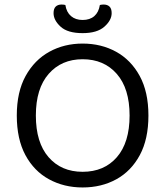

<svg xmlns="http://www.w3.org/2000/svg" viewBox="-20 -813 729 846"><path d="M634 -304Q634 -200 596 -129.5Q558 -59 492.5 -23Q427 13 344 13Q262 13 196 -23Q130 -59 92 -129.5Q54 -200 54 -304Q54 -408 93 -478.5Q132 -549 197.5 -585Q263 -621 344 -621Q426 -621 491.5 -585Q557 -549 595.5 -478.5Q634 -408 634 -304ZM551 -304Q551 -423 494.5 -487.5Q438 -552 344 -552Q251 -552 194.5 -487.5Q138 -423 138 -304Q138 -185 194 -120.5Q250 -56 344 -56Q439 -56 495 -120.5Q551 -185 551 -304ZM344 -725Q376 -725 395.5 -742Q415 -759 420 -791Q424 -792 428 -792.5Q432 -793 437 -793Q453 -793 462.5 -784Q472 -775 472 -755Q472 -724 440 -695.5Q408 -667 344 -667Q278 -667 247 -695.5Q216 -724 216 -755Q216 -775 225.5 -784Q235 -793 251 -793Q256 -793 260.5 -792.5Q265 -792 268 -791Q273 -759 293 -742Q313 -725 344 -725Z"/></svg>

Font: Baloo Tammudu 2
Style: Regular
Weight: 400
Designer: Maithili Shingre, Omkar Shende and Ek Type
Foundry: Ek Type
Version: Version 1.700